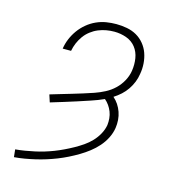

<svg xmlns="http://www.w3.org/2000/svg" viewBox="-111 -832 823 930"><g transform="rotate(15 300.0 -367.5)"><path d="M45 8 41 -30Q65 -32 88.5 -36Q112 -40 135.5 -45Q159 -50 182 -57Q205 -64 227 -72.5Q249 -81 272 -92Q295 -103 316.5 -115Q338 -127 358.5 -141Q379 -155 396.5 -173.5Q414 -192 426 -214Q438 -236 442 -259Q444 -276 442.5 -293Q441 -310 435 -325.5Q429 -341 419.5 -354.5Q410 -368 398 -378Q367 -364 335 -353.5Q303 -343 271.5 -332.5Q240 -322 208 -312.5Q176 -303 144 -293L132 -330Q158 -338 184 -345.5Q210 -353 236.5 -361Q263 -369 289 -377Q315 -385 341 -394Q367 -403 392 -416Q417 -429 437.5 -448.5Q458 -468 471.5 -493Q485 -518 489 -544Q494 -576 489 -607Q484 -638 466 -661Q448 -684 419 -694.5Q390 -705 358 -705Q338 -705 318 -701.5Q298 -698 278.5 -690Q259 -682 241.5 -668.5Q224 -655 211.5 -637.5Q199 -620 191 -601Q183 -582 179 -561H137Q141 -587 151 -611Q161 -635 176.5 -656.5Q192 -678 213 -695.5Q234 -713 258.5 -724Q283 -735 308 -739Q333 -743 358 -743Q385 -743 411.5 -738Q438 -733 460 -720.5Q482 -708 498.5 -688Q515 -668 523.5 -644Q532 -620 534 -593Q536 -566 531 -539Q528 -518 520 -498Q512 -478 499.5 -459.5Q487 -441 470.5 -426Q454 -411 435 -399Q450 -386 460.5 -370Q471 -354 477.5 -335.5Q484 -317 485.5 -296.5Q487 -276 484 -256Q480 -230 467.5 -205Q455 -180 436.5 -159Q418 -138 396 -121Q374 -104 350.5 -90Q327 -76 302 -63.5Q277 -51 251.5 -41Q226 -31 200.5 -23Q175 -15 149 -9Q123 -3 97 1.5Q71 6 45 8Z"/></g></svg>

Font: Iosevka Slab XLtExObl
Style: Regular
Weight: 200
Width: 7
Italic angle: -9°
Monospace: yes
Designer: Belleve Invis
Foundry: Belleve Invis
Version: Version 11.1.1; ttfautohint (v1.8.3)